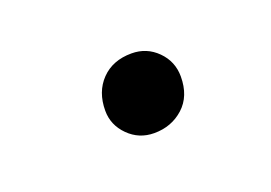

<svg xmlns="http://www.w3.org/2000/svg" viewBox="-35 -480 337 239"><g transform="rotate(-20 133.5 -360.5)"><path d="M140 -309Q120 -309 106 -323Q92 -337 92 -356Q92 -381 107 -396.5Q122 -412 147 -412Q167 -412 181 -398Q195 -384 195 -364Q195 -338 179 -323.5Q163 -309 140 -309Z"/></g></svg>

Font: Asap
Style: Italic
Weight: 400
Italic angle: -6°
Designer: Pablo Cosgaya
Foundry: Omnibus-Type
Version: Version 3.001; ttfautohint (v1.8.3)